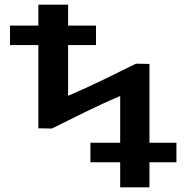

<svg xmlns="http://www.w3.org/2000/svg" viewBox="-20 -816 806 826"><path d="M145 -706H23V-622H145V-264L203 -263C297 -309 391 -358 490 -400L497 -403V-202H369V-118H497V-10H623V-118H739V-202H623V-541L565 -542C471 -496 379 -449 280 -407L273 -404V-622H393V-706H273V-796H145Z"/></svg>

Font: Ny Stormning
Style: Fi
Weight: 300
Designer: Robert Jablonski, Mew Too
Foundry: Cannot Into Space Fonts
Version: Version 0.90